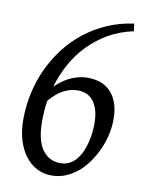

<svg xmlns="http://www.w3.org/2000/svg" viewBox="-74 -663 551 732"><g transform="rotate(10 201.0 -297.5)"><path d="M220.2 -321.8Q191.9 -321.8 165.5 -308.6Q139.2 -295.4 111.3 -263.2Q107.9 -242.7 106.4 -222.7Q105 -202.6 105 -182.1Q105 -108.9 130.9 -73Q156.7 -37.1 201.2 -37.1Q220.7 -37.1 236.1 -45.2Q251.5 -53.2 262.7 -66.9Q273.9 -80.6 281.7 -98.1Q289.6 -115.7 294.2 -134.3Q298.8 -152.8 301 -171.6Q303.2 -190.4 303.2 -206.1Q303.2 -240.7 295.7 -263.2Q288.1 -285.6 276.1 -298.6Q264.2 -311.5 249.5 -316.7Q234.9 -321.8 220.2 -321.8ZM390.1 -581.1Q337.4 -569.8 294.4 -545.2Q251.5 -520.5 218 -486.1Q184.6 -451.7 161.1 -409.2Q137.7 -366.7 124 -319.8Q157.7 -351.6 189 -363.8Q220.2 -376 246.1 -376Q308.6 -376 340.3 -338.9Q372.1 -301.8 372.1 -235.8Q372.1 -209.5 366 -180.4Q359.9 -151.4 347.9 -123.5Q335.9 -95.7 318.8 -70.6Q301.8 -45.4 280 -26.4Q258.3 -7.3 231.9 3.9Q205.6 15.1 175.8 15.1Q144 15.1 117.9 1.2Q91.8 -12.7 73 -37.8Q54.2 -63 43.7 -98.1Q33.2 -133.3 33.2 -175.8Q33.2 -228.5 44.2 -279.1Q55.2 -329.6 76.4 -375.2Q97.7 -420.9 128.2 -460.4Q158.7 -500 198 -530.8Q237.3 -561.5 284.7 -582Q332 -602.5 386.2 -609.9Z"/></g></svg>

Font: Gentium Plus CyrE
Style: Italic
Weight: 400
Italic angle: -8°
Designer: J. Victor Gaultney, Annie Olsen, Iska Routamaa, Becca Hirsbrunner
Foundry: SIL International
Version: Version 5.000